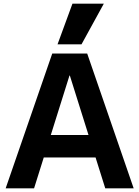

<svg xmlns="http://www.w3.org/2000/svg" viewBox="-20 -1020 755 1040"><path d="M10.7 0 263 -730H452.3L704 0H550.1L358.3 -610.7H356.3L164.6 0ZM157.7 -167V-288.7H557.7V-167ZM421.6 -780H291.7L372.4 -1000H542.3Z"/></svg>

Font: M PLUS 1 Thin
Style: Regular
Weight: 100
Designer: Coji Morishita
Foundry: UNDERFOREST DESIGN
Version: Version 1.001